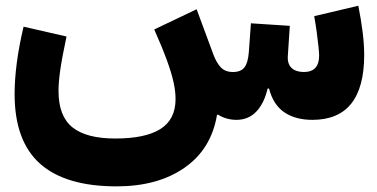

<svg xmlns="http://www.w3.org/2000/svg" viewBox="-20 -417 1312 668"><path d="M802.2 0Q786.1 0 769 -4.6Q752 -9.3 737.8 -18.6L734.9 -16.6Q714.8 102.1 621.8 166.7Q528.8 231.4 385.7 231.4Q208 231.4 119.4 152.6Q30.8 73.7 30.8 -89.8Q30.8 -139.2 38.3 -197.5Q45.9 -255.9 62 -324.2L211.4 -290Q195.3 -213.9 189.5 -172.4Q183.6 -130.9 183.6 -100.1Q183.6 -13.2 231.9 25.9Q280.3 64.9 381.3 64.9Q485.8 64.9 538.3 31.7Q590.8 -1.5 590.8 -72.3Q590.8 -99.1 583.7 -131.3Q576.7 -163.6 560.5 -207.8Q544.4 -252 516.6 -314.5L664.1 -384.8L722.7 -226.6Q733.4 -198.2 748.5 -182.4Q763.7 -166.5 790.5 -166.5Q817.9 -166.5 830.3 -182.4Q842.8 -198.2 845.7 -235.4L853 -335.9L988.3 -327.1L981.4 -222.2Q979.5 -194.8 994.4 -180.7Q1009.3 -166.5 1037.1 -166.5Q1090.3 -166.5 1090.3 -223.6Q1090.3 -232.4 1088.1 -254.4Q1085.9 -276.4 1082 -304.9Q1078.1 -333.5 1073.2 -360.8L1226.6 -397Q1236.3 -348.6 1241.7 -305.4Q1247.1 -262.2 1247.1 -226.1Q1247.1 0 1066.9 0Q1008.3 0 969.5 -26.1Q930.7 -52.2 916 -108.9H911.1Q898.9 -57.1 871.6 -28.6Q844.2 0 802.2 0Z"/></svg>

Font: Estedad-FD ExtraBold
Style: Regular
Weight: 800
Designer: Amin Abedi
Version: Version 7.3